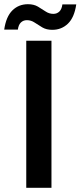

<svg xmlns="http://www.w3.org/2000/svg" viewBox="-55 -894 383 914"><path d="M70 0V-700H190V0ZM194 -752Q166 -752 146.5 -763.5Q127 -775 110 -786.5Q93 -798 73 -798Q56 -798 44.5 -787Q33 -776 30 -753H-35Q-26 -815 4 -844.5Q34 -874 78 -874Q106 -874 125.5 -862.5Q145 -851 162 -839.5Q179 -828 199 -828Q216 -828 227.5 -839Q239 -850 242 -873H308Q299 -811 268.5 -781.5Q238 -752 194 -752Z"/></svg>

Font: DM Sans 18pt SemiBold
Style: Regular
Weight: 600
Designer: Colophon Foundry, Jonny Pinhorn
Foundry: Colophon Foundry
Version: Version 4.004;gftools[0.9.30]